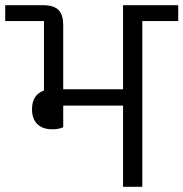

<svg xmlns="http://www.w3.org/2000/svg" viewBox="-40 -718 705 738"><path d="M161 -221C178 -221 193 -224 203 -229V-312H433V0H507V-637H645V-698H433V-375H203V-621C203 -673 182 -698 125 -698H-20V-637H129V-370C99 -360 83 -335 83 -298C83 -250 110 -221 161 -221Z"/></svg>

Font: IBM Plex Devanagari
Style: Regular
Weight: 400
Designer: Mike Abbink, Paul van der Laan, Pieter van Rosmalen, Erin McLaughlin
Foundry: Bold Monday
Version: Version 1.0